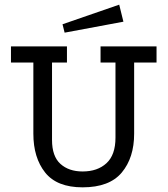

<svg xmlns="http://www.w3.org/2000/svg" viewBox="-20 -788 718 823"><path d="M555 -215Q555 -112 502 -48.5Q449 15 334 15Q224 15 173.5 -48.5Q123 -112 123 -215V-520H27V-589H267V-520H203V-188Q203 -118 239 -85.5Q275 -53 334 -53Q398 -53 436.5 -88.5Q475 -124 475 -198V-520H411V-589H651V-520H555ZM491 -768 509 -695 257 -648 248 -684Z"/></svg>

Font: Podkova VF Beta
Style: Regular
Weight: 400
Designer: Ilya Yudin
Foundry: Cyreal (www.cyreal.org)
Version: Version 2.100